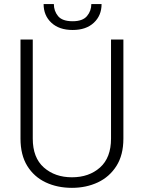

<svg xmlns="http://www.w3.org/2000/svg" viewBox="-20 -903 698 933"><path d="M519.5 -710.9H579.6V-229.5Q579.6 -149.9 545.9 -96.7Q512.2 -43.5 455.6 -16.8Q398.9 9.8 329.6 9.8Q258.8 9.8 202.1 -16.8Q145.5 -43.5 112.5 -96.7Q79.6 -149.9 79.6 -229.5V-710.9H139.2V-229.5Q139.2 -136.7 193.1 -89.1Q247.1 -41.5 329.6 -41.5Q412.6 -41.5 466.1 -89.1Q519.5 -136.7 519.5 -229.5ZM423.8 -883.3H473.6Q473.6 -827.6 436 -792.5Q398.4 -757.3 333 -757.3Q267.6 -757.3 229.7 -792.5Q191.9 -827.6 191.9 -883.3H241.7Q241.7 -849.6 262.2 -824.7Q282.7 -799.8 333 -799.8Q381.8 -799.8 402.8 -825Q423.8 -850.1 423.8 -883.3Z"/></svg>

Font: Vazirmatn FD ExtraLight
Style: Regular
Weight: 200
Designer: Saber Rastikerdar
Foundry: Saber Rastikerdar
Version: Version 33.003